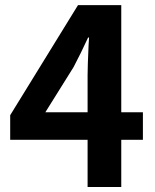

<svg xmlns="http://www.w3.org/2000/svg" viewBox="-20 -743 615 763"><path d="M328.1 0V-187.5H20.5V-285.2L290 -722.7H461.9V-296.9H547.9V-187.5H461.9V0ZM160.2 -296.9H328.1V-444.3Q328.1 -477.5 332 -563.5Q334 -585 334 -593.8H330.1Q301.8 -532.2 272.5 -476.6Z"/></svg>

Font: Bpmf GenYo Gothic B
Style: B
Weight: 700
Foundry: But Ko
Version: Version 1.320